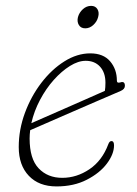

<svg xmlns="http://www.w3.org/2000/svg" viewBox="-20 -644 480 671"><path d="M378.5 -136Q378.5 -105.5 353.5 -72.2Q328.5 -39 283.2 -15.8Q238 7.5 177.5 7.5Q116 7.5 80.8 -29.5Q45.5 -66.5 45.5 -130Q45.5 -191 67 -249.2Q88.5 -307.5 124.5 -354.5Q160.5 -401.5 205 -429.5Q249.5 -457.5 295.5 -457.5Q341 -457.5 364.8 -429.8Q388.5 -402 388.5 -362Q388.5 -352.5 400.5 -356Q416.5 -361.5 416.5 -344Q416.5 -332.5 401.5 -326Q365 -310.5 317.8 -290Q270.5 -269.5 223.2 -249Q176 -228.5 138.8 -212.2Q101.5 -196 85.5 -189Q83.5 -174 83.5 -160Q83.5 -89 115 -55.8Q146.5 -22.5 197.5 -22.5Q248 -22.5 292.5 -52.5Q337 -82.5 358.5 -140Q362.5 -151 369.5 -151Q378.5 -151 378.5 -136ZM279.5 -431.5Q253.5 -431.5 224.5 -413.5Q195.5 -395.5 168 -364.8Q140.5 -334 119.8 -294.8Q99 -255.5 89.5 -213.5Q107.5 -221.5 138.5 -235Q169.5 -248.5 206.5 -264.8Q243.5 -281 280.2 -297.2Q317 -313.5 346.5 -326.5Q348.5 -337.5 348.5 -355Q348.5 -390 329.8 -410.8Q311 -431.5 279.5 -431.5ZM278 -545Q262.5 -545 255.5 -556.8Q248.5 -568.5 252.5 -584.5Q257 -600.5 269.8 -612Q282.5 -623.5 298.5 -623.5Q313.5 -623.5 320.5 -612Q327.5 -600.5 323 -584.5Q319 -568.5 306.2 -556.8Q293.5 -545 278 -545Z"/></svg>

Font: Fraunces 9pt SuperSoft Thin
Style: Italic
Weight: 100
Italic angle: -16°
Version: Version 1.000;[0bf87f6ff]